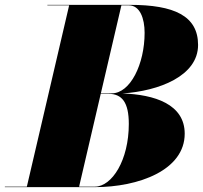

<svg xmlns="http://www.w3.org/2000/svg" viewBox="-70 -770 835 790"><path d="M320 0C501 0 690 -70 690 -220C690 -341.5 565.5 -381 434 -385.5C584.5 -395.5 745 -457.5 745 -585C745 -705 646 -750 465 -750H125V-748H214.5L40.5 -2H-50V0ZM460 -748C506 -748 525 -694 525 -635C525 -506 466 -386 390 -386H345L429.5 -748ZM376 -384C432 -384 460 -349 460 -260C460 -111 391 -2 320 -2H255.5L344.5 -384Z"/></svg>

Font: Bodoni* 96pt Fatface
Style: Italic
Weight: 900
Italic angle: -13°
Version: Version 2.3